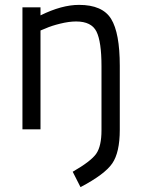

<svg xmlns="http://www.w3.org/2000/svg" viewBox="-20 -530 578 787"><path d="M146 0H72V-500H146V-467Q233 -510 304 -510Q400 -510 435.5 -452.5Q471 -395 471 -260V2Q471 95 440 140Q409 185 310 237L278 174Q353 131 374.5 100Q396 69 396 4V-259Q396 -359 375.5 -400.5Q355 -442 292 -442Q263 -442 226.5 -433Q190 -424 168 -414L146 -405Z"/></svg>

Font: Titillium Web
Style: Regular
Weight: 400
Version: Version 1.001;PS 57.000;hotconv 1.0.70;makeotf.lib2.5.55311